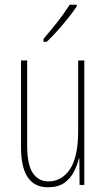

<svg xmlns="http://www.w3.org/2000/svg" viewBox="-20 -783 448 813"><path d="M337 -527V0H317L316 -112H314Q307 -83 292.5 -55Q278 -27 252 -8.5Q226 10 183 10Q69 10 69 -159V-527H95V-167Q95 -87 118.5 -51Q142 -15 185 -15Q242 -15 276.5 -67Q311 -119 311 -228V-527ZM305 -756Q289 -732 266.5 -704Q244 -676 221 -650.5Q198 -625 178 -606H164V-618Q198 -658 224 -691Q250 -724 275 -763H305Z"/></svg>

Font: Noto Sans Lao ExtraCondensed Thin
Style: Regular
Weight: 100
Width: 2
Designer: Monotype Design Team
Foundry: Monotype Imaging Inc.
Version: Version 2.003; ttfautohint (v1.8.4.7-5d5b)